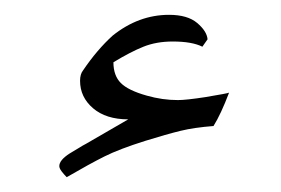

<svg xmlns="http://www.w3.org/2000/svg" viewBox="-20 -229 379 259"><path d="M268 -59Q242 -57 223.5 -52.5Q205 -48 176 -39Q141 -28 121 -18Q101 -8 70 10Q66 6 63 2Q60 -2 60 -5Q60 -13 74 -22Q81 -26 86.5 -29.5Q92 -33 96 -35L153 -68Q123 -68 105.5 -83Q88 -98 88 -120Q88 -129 92 -134Q111 -162 132 -181Q167 -209 208 -209Q233 -209 246 -198Q259 -187 260 -176L253 -166Q239 -173 213 -173Q191 -173 173.5 -166Q156 -159 133 -145Q133 -127 143 -117Q153 -107 178 -100Q199 -94 220 -94Q231 -94 257 -98Q287 -103 289 -104Q278 -75 268 -59Z"/></svg>

Font: Mirza
Style: Regular
Weight: 400
Designer: Arabic design by Kourosh Beigpour, Latin design by Eduardo Tunni, engineering by Lasse Fister
Version: Version 1.000